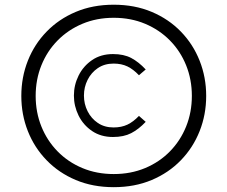

<svg xmlns="http://www.w3.org/2000/svg" viewBox="-20 -778 964 815"><path d="M131.4 -370.9Q131.4 -440.5 155.7 -500.7Q180 -561 224.5 -606.2Q269 -651.5 329.7 -677Q390.4 -702.5 462.8 -702.5Q535.3 -702.5 596.1 -677Q656.8 -651.5 701.3 -606.2Q745.8 -561 770.1 -500.7Q794.4 -440.5 794.4 -370.9Q794.4 -301.4 770.1 -241.1Q745.8 -180.8 701.3 -135.4Q656.8 -89.9 596.1 -64.6Q535.3 -39.2 462.8 -39.2Q390.4 -39.2 329.7 -64.6Q269 -89.9 224.5 -135.4Q180 -180.8 155.7 -241.1Q131.4 -301.4 131.4 -370.9ZM70.5 -370.9Q70.5 -291.6 98.2 -221.5Q125.9 -151.4 177.8 -97.9Q229.6 -44.3 301.7 -13.9Q373.9 16.5 462.8 16.5Q551.8 16.5 623.9 -13.9Q696.1 -44.3 747.9 -97.9Q799.7 -151.4 827.4 -221.5Q855.2 -291.6 855.2 -370.9Q855.2 -450.1 827.4 -520.2Q799.7 -590.3 747.9 -643.7Q696.1 -697.2 623.9 -727.6Q551.6 -758 462.8 -758Q374 -758 301.8 -727.6Q229.6 -697.2 177.8 -643.7Q125.9 -590.3 98.2 -520.2Q70.5 -450.1 70.5 -370.9ZM598.5 -483.1Q568.5 -515.3 536.9 -531.9Q505.4 -548.5 459.6 -548.5Q408.1 -548.5 370.9 -523Q333.6 -497.5 313.6 -457.2Q293.7 -417 293.7 -372.3Q293.7 -327.6 313.6 -287.4Q333.6 -247.1 370.9 -221.8Q408.1 -196.5 459.6 -196.5Q505.4 -196.5 536.9 -212.8Q568.5 -229.1 598.5 -260.8L569.8 -286Q546.1 -261 520.9 -249Q495.6 -237 462.1 -237Q423.6 -237 395.4 -256Q367.3 -275 351.8 -305.8Q336.3 -336.6 336.3 -372.3Q336.3 -408 351.8 -439Q367.3 -469.9 395.4 -489Q423.6 -508.1 462.1 -508.1Q495.6 -508.1 520.9 -496Q546.1 -483.8 569.8 -458.6Z"/></svg>

Font: Estedad-FD VF
Style: Regular
Weight: 100
Designer: Amin Abedi
Version: Version 7.3